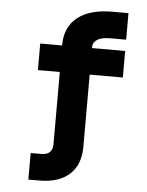

<svg xmlns="http://www.w3.org/2000/svg" viewBox="-66 -900 882 1153"><g transform="rotate(5 375.0 -324.0)"><path d="M661 -848V-688H563Q514 -688 487.5 -671.5Q461 -655 461 -624V-620H661V-460H461V-24Q461 83 397 141.5Q333 200 215 200H149V40H215Q247 40 264 23.5Q281 7 281 -24V-460H149V-620H281V-624Q281 -731 354.5 -789.5Q428 -848 563 -848Z"/></g></svg>

Font: Martian Mono SemiExpanded ExtraBold
Style: Regular
Weight: 800
Width: 6
Designer: Roman Shamin
Foundry: Evil Martians
Version: Version 1.000